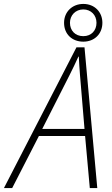

<svg xmlns="http://www.w3.org/2000/svg" viewBox="-77 -957 571 977"><path d="M347 -745C403 -745 444 -784 444 -841C444 -896 404 -937 347 -937C291 -937 249 -897 249 -841C249 -782 291 -745 347 -745ZM347 -773C305 -773 279 -802 279 -841C279 -879 307 -909 347 -909C386 -909 414 -880 414 -841C414 -802 388 -773 347 -773ZM-57 0H-15L121 -265H356L380 0H418L353 -716H312ZM138 -301 277 -575C294 -609 309 -640 322 -669H324C325 -640 328 -606 330 -576L353 -301Z"/></svg>

Font: Noto Sans SemiCondensed ExtraLight
Style: Italic
Weight: 200
Width: 4
Italic angle: -12°
Designer: Monotype Design Team
Foundry: Monotype Imaging Inc.
Version: Version 2.013